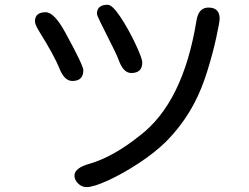

<svg xmlns="http://www.w3.org/2000/svg" viewBox="-20 -723 1040 802"><path d="M291 10.7Q291 -21.5 354.5 -39.1Q454.1 -68.4 563.5 -156.2Q745.1 -293.9 800.8 -637.7Q809.6 -691.4 850.6 -691.4Q897.5 -691.4 897.5 -644.5Q897.5 -631.8 883.3 -565.9Q869.1 -500 845.2 -423.8Q821.3 -347.7 792 -293Q745.1 -203.1 671.9 -129.9Q626 -85 559.1 -41Q492.2 2.9 431.2 30.8Q370.1 58.6 341.8 58.6Q321.3 58.6 306.2 43.5Q291 28.3 291 10.7ZM170.9 -671.9Q207 -671.9 253.9 -585Q328.1 -449.2 328.1 -429.7Q328.1 -384.8 282.2 -384.8Q249 -384.8 228.5 -436.5Q207 -490.2 145.5 -588.9Q126 -620.1 126 -633.8Q126 -671.9 170.9 -671.9ZM429.7 -703.1Q449.2 -703.1 482.9 -652.3Q516.6 -601.6 545.4 -540.5Q574.2 -479.5 574.2 -461.9Q574.2 -418 528.3 -418Q495.1 -418 475.6 -472.7Q467.8 -495.1 424.8 -579.1Q417 -593.8 400.9 -627Q384.8 -660.2 384.8 -665Q384.8 -703.1 429.7 -703.1Z"/></svg>

Font: jf-openhuninn-2.0
Style: Regular
Weight: 400
Designer: [Kosugi Maru]
Designed by MOTOYA      

[Varela Round]
Joe Prince (Latin component); Avraham Cornfeld (Hebrew component)
Foundry: justfont CO.,LTD.
Version: 2.0